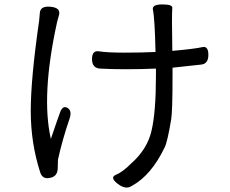

<svg xmlns="http://www.w3.org/2000/svg" viewBox="-20 -800 1040 868"><path d="M671 -758Q668 -780 714.5 -780Q761 -780 759 -764Q756 -740 759 -570Q860 -579 895 -587Q922 -593 922 -552Q922 -511 889 -508L760 -494V-459Q760 -296 754 -261Q737 -159 725 -135Q664 -7 575 41Q548 59 511.5 30.5Q475 2 504.5 -10Q534 -22 572 -60Q646 -125 665 -209Q685 -293 685 -459V-490Q620 -487 551 -487Q482 -487 431 -490Q396 -493 396 -533Q396 -573 427 -568Q464 -562 542 -562Q620 -562 683 -565Q680 -715 671 -758ZM160 -741Q162 -774 208.5 -769.5Q255 -765 247 -733L238 -700Q165 -368 210 -172Q240 -261 252 -293Q264 -325 285.5 -312Q307 -299 294 -262Q262 -169 242 -78L241 -39Q240 1 200 5Q172 9 162 -20Q119 -153 119 -298.5Q119 -444 157 -707Z"/></svg>

Font: Raw Maruko Gothic CJK TC
Style: Regular
Weight: 400
Version: Version 1.001